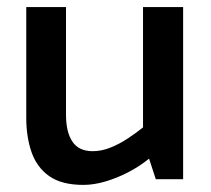

<svg xmlns="http://www.w3.org/2000/svg" viewBox="-20 -505 594 541"><path d="M383 -485V-146Q363 -130 339.5 -114.5Q316 -99 291 -89Q266 -79 241 -79Q202 -79 184 -106Q166 -133 166 -181V-485H54V-173Q54 -119 69 -76Q84 -33 119 -8.5Q154 16 215 16Q244 16 276.5 6.5Q309 -3 341 -19.5Q373 -36 400 -58L419 0H496V-485Z"/></svg>

Font: Catamaran Thin SemiBold
Style: Regular
Weight: 600
Version: Version 2.000